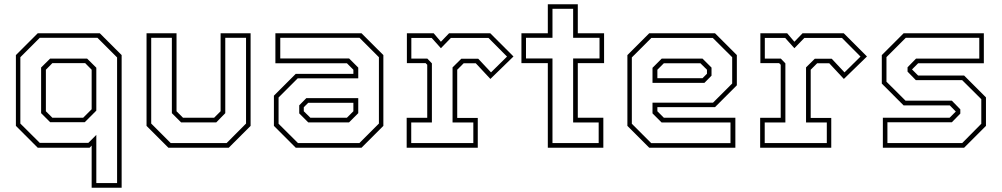

<svg xmlns="http://www.w3.org/2000/svg" viewBox="-20 -697 4728 906"><path d="M554 189H412.5V-10L403 0H158L55 -103V-437L158 -540H451L554 -437ZM532.5 167V-426L440 -518.5H167.5L76 -427V-114L167.5 -23H397L434.5 -60.5V167ZM372.5 -141.5 412.5 -181.5V-368L382 -399H227L196.5 -368V-172L227 -141.5ZM380 -120.5H216.5L174 -163V-378.5L216.5 -420.5H391L434.5 -377.5V-175Z M774.5 0 671.5 -103V-540H813V-172L843.5 -141.5H990.5L1021 -172V-540H1162.5V-103L1059.5 0ZM785.5 -22H1049.5L1141 -114V-518.5H1043V-163L1000.5 -119.5H834.5L791 -163V-518.5H693.5V-114Z M1375.5 0 1272.5 -103V-245.5L1375.5 -348.5H1647.5V-368L1617 -398.5H1279.5V-540H1686L1789 -437V-103L1686 0ZM1434.5 -119.5 1392 -162V-200L1425.5 -234H1670.5V-163L1627 -119.5ZM1386 -22H1676L1768 -114V-427L1676.5 -518.5H1302.5V-421H1627.5L1670.5 -378V-327.5H1385L1294.5 -237V-113ZM1444.5 -141.5H1617L1647.5 -172V-212H1434.5L1413.5 -191V-172Z M1899 0V-141H1996V-391.5L1988.5 -399H1900V-540H2026.5L2060.5 -500L2099 -540H2293.5L2403 -430.5L2294 -324.5L2225 -398.5H2168L2137.5 -368V-140.5H2234.5V0ZM1920.5 -22H2213.5V-119H2115.5V-379L2157 -420H2236.5L2297 -355.5L2372.5 -430L2285 -518H2107.5L2060.5 -469.5L2017 -518H1921V-420.5H1996.5L2018 -398V-119H1920.5Z M2565 0V-399H2440.5V-540H2565V-677H2706.5V-540H2830.5V-399H2706.5V-141.5H2827V0ZM2587 -22H2805V-119H2684.5V-421H2809V-518.5H2684.5V-655.5H2587V-518.5H2462V-421H2587Z M3354 -540 3457 -437V-294.5L3354 -191.5H3082V-172L3112.5 -141.5H3450V0H3043.5L2940.5 -103V-437L3043.5 -540ZM3295 -420.5 3337.5 -378V-340L3304 -306H3059V-377L3102.5 -420.5ZM3343.5 -518H3053.5L2961.5 -426V-113L3053 -21.5H3427V-119H3102L3059 -162V-212.5H3344.5L3435 -303V-427ZM3285 -398.5H3112.5L3082 -368V-328H3295L3316 -349V-368Z M3567 0V-141H3664V-391.5L3656.5 -399H3568V-540H3694.5L3728.5 -500L3767 -540H3961.5L4071 -430.5L3962 -324.5L3893 -398.5H3836L3805.5 -368V-140.5H3902.5V0ZM3588.5 -22H3881.5V-119H3783.5V-379L3825 -420H3904.5L3965 -355.5L4040.5 -430L3953 -518H3775.5L3728.5 -469.5L3685 -518H3589V-420.5H3664.5L3686 -398V-119H3588.5Z M4146 0V-141.5H4461L4491.5 -172V-169.5L4462 -199.5H4244L4141 -302.5V-437L4244 -540H4622.5V-398.5H4312.5L4282 -368V-371L4312.5 -340.5H4529.5L4632.5 -237.5V-103L4529.5 0ZM4167.5 -22H4520.5L4610.5 -113V-229L4520 -319H4301.5L4262.5 -359V-379.5L4302.5 -420.5H4601V-518.5H4254L4163 -427.5V-311.5L4253 -222H4471.5L4511.5 -181V-161L4471.5 -120H4167.5Z"/></svg>

Font: Tourney ExtraLight
Style: Regular
Weight: 250
Designer: Tyler Finck
Foundry: Etcetera Type Co
Version: Version 1.015